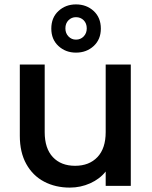

<svg xmlns="http://www.w3.org/2000/svg" viewBox="-20 -844 689 872"><path d="M574 -551V0H460V-65Q433 -31 389.5 -11.5Q346 8 297 8Q232 8 180.5 -19Q129 -46 99.5 -99Q70 -152 70 -227V-551H183V-244Q183 -170 220 -130.5Q257 -91 321 -91Q385 -91 422.5 -130.5Q460 -170 460 -244V-551ZM325 -605Q278 -605 245.5 -635Q213 -665 213 -714Q213 -764 245.5 -794Q278 -824 325 -824Q373 -824 405.5 -794Q438 -764 438 -714Q438 -665 405.5 -635Q373 -605 325 -605ZM325 -766Q305 -766 291 -752Q277 -738 277 -715Q277 -693 291 -678.5Q305 -664 325 -664Q346 -664 360 -678.5Q374 -693 374 -715Q374 -738 360 -752Q346 -766 325 -766Z"/></svg>

Font: Poppins-Tabular Medium
Style: Regular
Weight: 500
Designer: Ninad Kale (Devanagari), Jonny Pinhorn (Latin)
Foundry: Indian Type Foundry
Version: Version 4.004